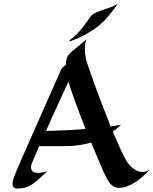

<svg xmlns="http://www.w3.org/2000/svg" viewBox="-20 -1018 849 1063"><path d="M649.9 -327.1Q640.1 -317.9 628.9 -308.3Q617.7 -298.8 605 -289.1Q617.2 -259.3 629.2 -232.2Q641.1 -205.1 651.6 -182.4Q662.1 -159.7 671.4 -142.6Q680.7 -125.5 688 -115.2Q698.2 -101.1 710.9 -90.3Q722.2 -81.1 737.1 -73.5Q752 -65.9 770 -65.9Q788.1 -65.9 809.1 -78.1Q791.5 -59.6 771.7 -41.7Q752 -23.9 730.2 -9.8Q708.5 4.4 685.3 13.2Q662.1 22 637.7 22Q619.1 22 603.5 11Q587.9 0 572.8 -27.8Q567.4 -36.6 558.6 -55.9Q549.8 -75.2 538.3 -101.8Q526.9 -128.4 513.2 -160.9Q499.5 -193.4 484.9 -229Q454.1 -219.7 418.2 -214.4Q382.3 -209 340.8 -209H196.8L156.7 -115.2Q153.3 -106 152.1 -96.4Q150.9 -86.9 153.8 -79.1Q156.7 -71.3 165.3 -66.2Q173.8 -61 190.9 -61Q200.7 -61 212.9 -63Q225.1 -64.9 240.7 -68.8Q213.4 -43 193.4 -24.9Q173.3 -6.8 155.3 4.4Q137.2 15.6 118.7 20.8Q100.1 25.9 76.2 25.9Q62 25.9 55.9 19Q49.8 12.2 49.8 0Q49.8 -15.6 57.9 -38.1Q65.9 -60.5 78.1 -87.9Q88.4 -112.8 118.2 -180.2Q130.9 -209 148.9 -250Q167 -291 191.9 -346.9Q216.8 -402.8 248.8 -475.6Q280.8 -548.3 321.8 -640.1L344.7 -659.2Q344.7 -674.3 347.2 -685.5Q349.6 -696.8 354.2 -705.3Q358.9 -713.9 365.2 -720.7Q371.6 -727.5 378.9 -733.9Q387.7 -741.2 399.9 -751Q420.4 -767.6 460 -800.8Q454.1 -789.6 451.9 -775.6Q449.7 -761.7 449.7 -748Q449.7 -733.9 451.2 -720.9Q452.6 -708 454.6 -698.2Q456.5 -686.5 460 -676.8Q465.3 -659.2 478.5 -621.1Q491.7 -583 510 -533.4Q528.3 -483.9 549.8 -427.7Q571.3 -371.6 592.8 -317.9Q606.9 -319.8 617.7 -321.8Q628.4 -323.7 635.7 -324.7Q644 -326.2 649.9 -327.1ZM358.9 -565.9Q324.2 -490.2 293.5 -424.1Q262.7 -357.9 234.9 -293Q300.3 -294.4 355 -297.4Q409.7 -300.3 454.1 -304.2Q438.5 -342.3 424.1 -380.1Q409.7 -418 397.2 -452.1Q384.8 -486.3 374.8 -515.6Q364.7 -544.9 358.9 -565.9ZM632.8 -997.6Q619.6 -980 607.4 -963.9Q597.2 -950.2 586.4 -936.5Q575.7 -922.9 568.8 -915.5Q538.1 -881.8 502.9 -857.9Q467.8 -834 437 -818.4Q401.4 -800.3 365.7 -788.6Q365.2 -790 365.2 -791.5Q365.2 -794.4 365.7 -794.9Q390.6 -814.9 406.5 -831.1Q422.4 -847.2 434.6 -862.5Q446.8 -877.9 458 -894Q469.2 -910.2 484.9 -930.7Q496.6 -942.4 514.4 -950Q532.2 -957.5 552.5 -964.1Q572.8 -970.7 593.8 -978.3Q614.7 -985.8 632.8 -997.6Z"/></svg>

Font: Eagle Lake
Style: Regular
Weight: 400
Designer: Astigmatic (AOETI)
Foundry: Astigmatic (AOETI)
Version: Version 1.000